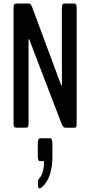

<svg xmlns="http://www.w3.org/2000/svg" viewBox="-20 -722 510 1086"><path d="M207 343.3Q205.1 344.2 204.1 344.2Q194.8 344.2 194.8 323.2V314.5Q194.8 299.3 196.3 295.4Q197.8 291.5 206.1 282.2Q216.8 269 222.9 245.6Q229 222.2 229 202.1Q229 189 226.1 189H204.1Q193.8 189 193.8 161.1V89.4Q193.8 60.1 207 60.1H263.7Q276.4 60.1 276.4 91.3V164.6Q276.4 205.6 269 239.5Q261.7 273.4 250.2 293.9Q238.8 314.5 228 326.4Q217.3 338.4 207 343.3ZM69.3 0Q63 0 59.8 -4.9Q56.6 -9.8 56.6 -24.4V-676.3Q56.6 -702.1 69.3 -702.1H143.6Q153.8 -702.1 161.1 -683.1L326.7 -238.3Q327.6 -234.9 329.6 -240.2L330.1 -244.6V-676.3Q330.1 -702.1 343.3 -702.1H401.4Q413.6 -702.1 413.6 -676.3V-22.5Q413.6 -7.8 410.6 -3.7Q407.7 0.5 401.4 0.5H348.6Q343.8 0.5 338.1 -5.4Q332.5 -11.2 329.1 -20L145 -500.5Q143.1 -504.4 142.1 -498Q141.6 -496.6 141.6 -494.6V-24.4Q141.6 -9.8 138.4 -4.9Q135.3 0 128.4 0Z"/></svg>

Font: BenchNine
Style: Bold
Weight: 700
Version: Version 1 ; ttfautohint (v0.92.18-e454-dirty) -l 8 -r 50 -G 